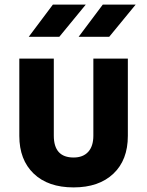

<svg xmlns="http://www.w3.org/2000/svg" viewBox="-20 -805 640 835"><path d="M300 10Q189 10 126.5 -50Q64 -110 64 -214V-550H214V-215Q214 -120 300 -120Q341 -120 363.5 -144.5Q386 -169 386 -215V-550H536V-214Q536 -109 473 -49.5Q410 10 300 10ZM322 -645 427 -785H570L455 -645ZM105 -645 210 -785H353L238 -645Z"/></svg>

Font: NKDuy Mono ExtraBold
Style: Regular
Weight: 800
Monospace: yes
Designer: NKDuy
Foundry: NKDuy
Version: Version 2.251; ttfautohint (v1.8.4.7-5d5b)